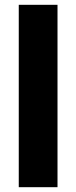

<svg xmlns="http://www.w3.org/2000/svg" viewBox="-20 -778 316 798"><path d="M219 0V-758H58V0Z"/></svg>

Font: UULA Sans
Style: Bold
Weight: 700
Designer: Mohamed Gaber, Laura Garcia Mut
Foundry: Kief Type Foundry
Version: Version 3.006;hotconv 1.0.109;makeotfexe 2.5.65596